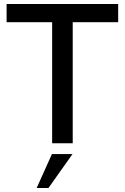

<svg xmlns="http://www.w3.org/2000/svg" viewBox="-20 -717 626 961"><path d="M344 0H241V-606H13V-697H571.5V-606H344ZM222.5 224H163.5L240 54H343Z"/></svg>

Font: Acari Sans Neue SemiBold
Style: Regular
Weight: 600
Designer: Alfredo Marco Pradil (font), Cristiano Sobral (main changes)
Foundry: Hanken Design Co. (font), Cristiano Sobral (main changes)
Version: Version 2.459;March 19, 2022;FontCreator 14.0.0.2808 64-bit;